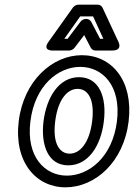

<svg xmlns="http://www.w3.org/2000/svg" viewBox="-20 -764 578 821"><path d="M110 -245C129 -399 229 -478 323 -478C418 -478 499 -398 480 -245C461 -93 361 -13 266 -13C172 -13 91 -93 110 -245ZM60 -245C39 -71 134 37 260 37C387 37 509 -71 530 -245C551 -420 457 -528 330 -528C204 -528 81 -419 60 -245ZM166 -245C154 -144 185 -57 272 -57C359 -57 412 -143 424 -245C437 -347 405 -434 318 -434C231 -434 179 -347 166 -245ZM216 -245C228 -341 269 -384 312 -384C355 -384 386 -341 374 -245C362 -151 321 -107 278 -107C235 -107 204 -150 216 -245ZM255 -598 323 -694H378L422 -598H408L370 -671C366 -678 358 -683 350 -683H347C338 -683 329 -678 324 -671L269 -598ZM188 -586C159 -546 205 -548 205 -548H276C284 -548 294 -553 299 -560L340 -614L368 -560C372 -553 379 -548 388 -548H460C507 -548 486 -586 486 -586L418 -732C415 -738 407 -744 398 -744H315C308 -744 298 -740 292 -732Z"/></svg>

Font: Falling Sky
Style: CondOuObl
Weight: 400
Designer: Paul D. Hunt
Foundry: Adobe Systems Incorporated
Version: Version 1.02